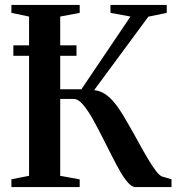

<svg xmlns="http://www.w3.org/2000/svg" viewBox="-20 -763 728 783"><path d="M26.5 0V-32L98.5 -46V-695.5L26.5 -710.5V-743H305V-710.5L225.5 -695.5V-399H312L512 -695.5L430.5 -710.5V-743H660V-710.5L585 -695L364 -395.5Q392 -392.5 415.2 -374.8Q438.5 -357 460 -326.8Q481.5 -296.5 504.5 -254.5Q525.5 -218.5 545.2 -182.2Q565 -146 583 -115.8Q601 -85.5 616 -65.8Q631 -46 643 -42.5L679.5 -32V0H533Q518.5 0 502.8 -17.2Q487 -34.5 470.2 -63.5Q453.5 -92.5 435.5 -128.5Q417.5 -164.5 398.5 -201.5Q379 -240.5 358.5 -277Q338 -313.5 318.5 -336.5Q299 -359.5 280.5 -359.5H225.5V-46L305 -31.5V0ZM292 -578V-535.5H34.5V-578Z"/></svg>

Font: Merriweather 96pt SemiBold
Style: Regular
Weight: 600
Version: Version 2.100